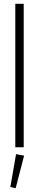

<svg xmlns="http://www.w3.org/2000/svg" viewBox="-20 -770 204 1004"><path d="M60 0H104V-750H60ZM34 208 62 214 106 44 64 36Z"/></svg>

Font: Ribes
Style: Bold
Weight: 900
Designer: Luigi Gorlero
Foundry: Collletttivo
Version: Version 2.100;Glyphs 3.1.2 (3151)